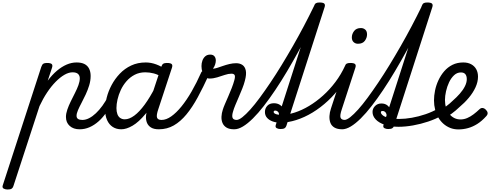

<svg xmlns="http://www.w3.org/2000/svg" viewBox="-155 -1020 3931 1540"><path d="M-95 500Q-111 500 -125 493Q-139 486 -133 467L176 -483Q183 -503 192.5 -509Q202 -515 221 -515Q252 -515 260.5 -505.5Q269 -496 262 -476L228 -373Q263 -420 301.5 -452.5Q340 -485 379.5 -502Q419 -519 459 -519Q498 -519 522.5 -506.5Q547 -494 559.5 -469.5Q572 -445 572 -411Q572 -373 560.5 -335.5Q549 -298 532.5 -262.5Q516 -227 499 -195Q482 -163 470.5 -136.5Q459 -110 459 -91Q459 -74 471 -66Q483 -58 505 -58Q519 -58 525.5 -46.5Q532 -35 529.5 -20.5Q527 -6 515.5 5.5Q504 17 483 17Q434 17 404 -10Q374 -37 374 -82Q374 -109 385 -141Q396 -173 412.5 -206.5Q429 -240 446 -273.5Q463 -307 474 -337Q485 -367 485 -392Q485 -414 471 -427Q457 -440 427 -440Q396 -440 361.5 -420Q327 -400 291.5 -364Q256 -328 223 -278.5Q190 -229 162 -169L-48 474Q-52 487 -62 493.5Q-72 500 -95 500Z M484 17Q470 17 463.5 5.5Q457 -6 459.5 -20.5Q462 -35 473.5 -46.5Q485 -58 506 -58Q532 -58 559.5 -72Q587 -86 614 -111.5Q641 -137 666.5 -172Q692 -207 714 -250Q721 -264 734 -263.5Q747 -263 756 -253Q765 -243 760 -229Q733 -170 702 -124Q671 -78 636 -47Q601 -16 563 0.5Q525 17 484 17Z M818 17Q778 17 749 -2Q720 -21 704 -56.5Q688 -92 688 -141Q688 -186 701 -237.5Q714 -289 740.5 -338.5Q767 -388 806 -429Q845 -470 897 -494.5Q949 -519 1014 -519Q1056 -519 1098 -503.5Q1140 -488 1173 -463L1158 -394Q1114 -422 1079 -431Q1044 -440 1011 -440Q963 -440 925.5 -420.5Q888 -401 860 -369Q832 -337 814 -298.5Q796 -260 787.5 -222Q779 -184 779 -153Q779 -125 786.5 -104.5Q794 -84 809.5 -73.5Q825 -63 846 -63Q882 -63 922.5 -93Q963 -123 1005.5 -181Q1048 -239 1090 -321L1117 -279Q1066 -171 1012 -106Q958 -41 908.5 -12Q859 17 818 17ZM1119 17Q1079 17 1056 2.5Q1033 -12 1023.5 -36Q1014 -60 1016 -89.5Q1018 -119 1028 -151L1138 -483Q1145 -503 1154.5 -509Q1164 -515 1183 -515Q1214 -515 1222.5 -505.5Q1231 -496 1224 -476L1115 -145Q1098 -96 1104.5 -77Q1111 -58 1140 -58Q1154 -58 1160.5 -46.5Q1167 -35 1165 -20.5Q1163 -6 1151.5 5.5Q1140 17 1119 17Z M1119 17Q1100 17 1094 5.5Q1088 -6 1092.5 -20.5Q1097 -35 1109.5 -46.5Q1122 -58 1141 -58Q1178 -58 1218.5 -86.5Q1259 -115 1300.5 -166Q1342 -217 1382 -286.5Q1422 -356 1458 -437Q1462 -448 1474 -451.5Q1486 -455 1499 -452Q1512 -449 1519 -440.5Q1526 -432 1520 -419Q1475 -321 1431.5 -240.5Q1388 -160 1340.5 -102.5Q1293 -45 1239 -14Q1185 17 1119 17Z M1723 17Q1684 17 1661.5 3Q1639 -11 1629.5 -34Q1620 -57 1621.5 -85Q1623 -113 1632 -140Q1637 -157 1649 -185Q1661 -213 1675.5 -246Q1690 -279 1703.5 -313.5Q1717 -348 1725 -378Q1733 -408 1726.5 -418.5Q1720 -429 1701 -429Q1677 -429 1647.5 -419Q1618 -409 1587 -399.5Q1556 -390 1525 -390Q1505 -390 1490.5 -404.5Q1476 -419 1468.5 -442Q1461 -465 1461 -490Q1461 -513 1468.5 -534Q1476 -555 1491.5 -568.5Q1507 -582 1531 -582Q1554 -582 1565 -568.5Q1576 -555 1576 -535Q1576 -520 1570.5 -502.5Q1565 -485 1553 -469Q1566 -469 1586.5 -475.5Q1607 -482 1632.5 -491Q1658 -500 1685.5 -506.5Q1713 -513 1739 -513Q1769 -513 1789.5 -499Q1810 -485 1816.5 -454.5Q1823 -424 1809 -372Q1802 -344 1788.5 -310Q1775 -276 1760 -241.5Q1745 -207 1732.5 -177Q1720 -147 1715 -128Q1704 -94 1710 -76Q1716 -58 1745 -58Q1759 -58 1765.5 -46.5Q1772 -35 1769.5 -20.5Q1767 -6 1755.5 5.5Q1744 17 1723 17Z M1724 17Q1707 17 1700.5 5.5Q1694 -6 1697 -20.5Q1700 -35 1711.5 -46.5Q1723 -58 1742 -58Q1761 -58 1789 -80Q1817 -102 1852.5 -141.5Q1888 -181 1928.5 -236Q1969 -291 2013.5 -357Q2058 -423 2103.5 -497.5Q2149 -572 2194 -650.5Q2239 -729 2281.5 -809.5Q2324 -890 2362 -968Q2367 -979 2378 -983.5Q2389 -988 2400.5 -988Q2412 -988 2418.5 -982.5Q2425 -977 2421 -968Q2380 -879 2335 -790Q2290 -701 2242.5 -614.5Q2195 -528 2147.5 -448Q2100 -368 2053 -298Q2006 -228 1961 -170Q1916 -112 1873.5 -70Q1831 -28 1793.5 -5.5Q1756 17 1724 17Z M2094 15Q2078 15 2064.5 8Q2051 1 2057 -18L2362 -968Q2369 -988 2378.5 -994Q2388 -1000 2407 -1000Q2438 -1000 2446.5 -990.5Q2455 -981 2448 -961L2142 -11Q2138 2 2127.5 8.5Q2117 15 2094 15Z M2092 -36Q2060 -36 2032 -46Q2004 -56 1987 -75Q1970 -94 1970 -122Q1970 -151 1989 -171.5Q2008 -192 2042 -192Q2069 -192 2089 -179.5Q2109 -167 2118 -147Q2127 -127 2120 -105L2080 -89Q2085 -103 2081.5 -112.5Q2078 -122 2070 -127.5Q2062 -133 2053 -133Q2040 -133 2040 -122Q2040 -112 2056 -105.5Q2072 -99 2103 -99Q2153 -99 2210 -117.5Q2267 -136 2324.5 -170.5Q2382 -205 2436 -253.5Q2490 -302 2535.5 -362.5Q2581 -423 2613 -493Q2617 -503 2623 -506Q2629 -509 2641 -509Q2660 -509 2665.5 -503.5Q2671 -498 2664 -481Q2632 -403 2583.5 -335Q2535 -267 2476 -212Q2417 -157 2352 -117.5Q2287 -78 2220.5 -57Q2154 -36 2092 -36Z M2591 17Q2551 17 2527.5 3Q2504 -11 2495 -35Q2486 -59 2487.5 -89Q2489 -119 2500 -151L2609 -483Q2615 -503 2624.5 -509Q2634 -515 2654 -515Q2685 -515 2693.5 -505.5Q2702 -496 2695 -476L2587 -145Q2570 -95 2576.5 -76.5Q2583 -58 2612 -58Q2626 -58 2632.5 -46.5Q2639 -35 2637 -20.5Q2635 -6 2623.5 5.5Q2612 17 2591 17ZM2716 -669Q2696 -669 2681.5 -682Q2667 -695 2667 -720Q2667 -747 2685 -771Q2703 -795 2740 -795Q2760 -795 2774.5 -782.5Q2789 -770 2789 -744Q2789 -717 2771.5 -693Q2754 -669 2716 -669Z M2589 17Q2572 17 2565.5 5.5Q2559 -6 2562 -20.5Q2565 -35 2576.5 -46.5Q2588 -58 2607 -58Q2626 -58 2654 -80Q2682 -102 2717.5 -141.5Q2753 -181 2793.5 -236Q2834 -291 2878.5 -357Q2923 -423 2968.5 -497.5Q3014 -572 3059 -650.5Q3104 -729 3146.5 -809.5Q3189 -890 3227 -968Q3232 -979 3243 -983.5Q3254 -988 3265.5 -988Q3277 -988 3283.5 -982.5Q3290 -977 3286 -968Q3245 -879 3200 -790Q3155 -701 3107.5 -614.5Q3060 -528 3012.5 -448Q2965 -368 2918 -298Q2871 -228 2826 -170Q2781 -112 2738.5 -70Q2696 -28 2658.5 -5.5Q2621 17 2589 17Z M2958 15Q2942 15 2928.5 8Q2915 1 2921 -18L3226 -968Q3233 -988 3242.5 -994Q3252 -1000 3271 -1000Q3302 -1000 3310.5 -990.5Q3319 -981 3312 -961L3006 -11Q3002 2 2991.5 8.5Q2981 15 2958 15Z M3041 -3Q2978 -3 2931 -19Q2884 -35 2858.5 -62Q2833 -89 2833 -122Q2833 -149 2853 -169.5Q2873 -190 2904 -190Q2934 -190 2953 -174Q2972 -158 2979.5 -134.5Q2987 -111 2980 -88L2943 -76Q2948 -93 2944.5 -105Q2941 -117 2932.5 -123.5Q2924 -130 2914 -130Q2908 -130 2904 -128Q2900 -126 2900 -119Q2900 -108 2914.5 -95.5Q2929 -83 2961 -74.5Q2993 -66 3048 -66Q3094 -66 3148.5 -75.5Q3203 -85 3258.5 -104Q3314 -123 3362 -151Q3371 -156 3381 -150.5Q3391 -145 3396.5 -134Q3402 -123 3400.5 -111Q3399 -99 3385 -91Q3339 -65 3279.5 -45Q3220 -25 3158 -14Q3096 -3 3041 -3Z M3367 -130Q3397 -148 3425 -168.5Q3453 -189 3476 -212Q3507 -239 3533 -268.5Q3559 -298 3574 -328Q3589 -358 3589 -385Q3589 -411 3577.5 -425Q3566 -439 3542 -439Q3511 -439 3487 -416.5Q3463 -394 3447 -360Q3431 -326 3422.5 -288Q3414 -250 3414 -218Q3414 -184 3423 -155.5Q3432 -127 3449 -106Q3466 -85 3488.5 -73.5Q3511 -62 3539 -62Q3566 -62 3592 -73Q3618 -84 3643 -103Q3668 -122 3690 -143Q3703 -156 3717.5 -153.5Q3732 -151 3742 -140Q3754 -128 3756 -115Q3758 -102 3745 -88Q3710 -49 3673.5 -26Q3637 -3 3599 7.5Q3561 18 3522 18Q3486 18 3456 6Q3426 -6 3402 -27Q3378 -48 3361 -77Q3344 -106 3335 -141Q3326 -176 3326 -215Q3326 -253 3334.5 -294.5Q3343 -336 3361.5 -376Q3380 -416 3408 -448.5Q3436 -481 3474 -500Q3512 -519 3561 -519Q3598 -519 3624.5 -504.5Q3651 -490 3665 -464.5Q3679 -439 3679 -405Q3679 -363 3659 -319.5Q3639 -276 3605 -235.5Q3571 -195 3529 -160Q3501 -133 3468.5 -109Q3436 -85 3400 -66Z"/></svg>

Font: Playwrite CZ
Style: Regular
Weight: 400
Designer: Veronika Burian, José Scaglione
Foundry: TypeTogether
Version: Version 1.002